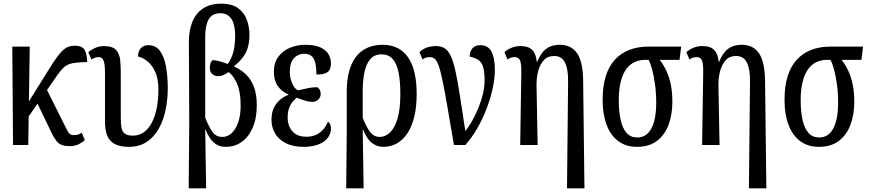

<svg xmlns="http://www.w3.org/2000/svg" viewBox="-20 -790 4735 1046"><path d="M110 -118 114 -200 252 -421Q272 -453 288.5 -476Q305 -499 320 -513.5Q335 -528 351.5 -534.5Q368 -541 387 -541Q429 -541 442 -516Q455 -491 455 -452Q418 -451 394 -448.5Q370 -446 353.5 -439Q337 -432 323.5 -419Q310 -406 294 -383ZM51 0 47 -536H142L134 0ZM359 6Q331 6 314 -1.5Q297 -9 286 -24Q275 -39 264 -60L165 -266L223 -326L344 -84Q351 -70 357 -63.5Q363 -57 370 -55.5Q377 -54 386 -54Q397 -54 407 -57.5Q417 -61 425 -67L442 -27Q429 -14 408.5 -4Q388 6 359 6Z M682 10Q635 10 606 -5Q577 -20 564.5 -50.5Q552 -81 552 -127V-393Q552 -441 544 -460Q536 -479 519 -479Q510 -479 500.5 -476.5Q491 -474 478 -466L461 -506Q483 -523 503.5 -531Q524 -539 546 -539Q594 -539 613 -517Q632 -495 635 -460.5Q638 -426 638 -388V-151Q638 -122 641 -99Q644 -76 658 -63.5Q672 -51 703 -51Q739 -51 765 -70.5Q791 -90 808.5 -124.5Q826 -159 834.5 -204.5Q843 -250 843 -303Q843 -359 826.5 -396.5Q810 -434 784.5 -455Q759 -476 732 -482Q732 -511 747.5 -527.5Q763 -544 788 -544Q830 -544 853 -510.5Q876 -477 885 -424Q894 -371 894 -310Q894 -250 882.5 -193Q871 -136 845.5 -90Q820 -44 779.5 -17Q739 10 682 10Z M1008 236 1011 -126 1009 -563Q1009 -625 1028 -671.5Q1047 -718 1086.5 -744Q1126 -770 1184 -770Q1245 -770 1278.5 -744.5Q1312 -719 1325.5 -680Q1339 -641 1339 -600Q1339 -560 1329.5 -529.5Q1320 -499 1301.5 -475.5Q1283 -452 1256 -430V-427Q1291 -412 1319 -385.5Q1347 -359 1363 -318Q1379 -277 1379 -217Q1379 -145 1356.5 -94Q1334 -43 1296 -16.5Q1258 10 1211 10Q1178 10 1156.5 -4.5Q1135 -19 1121.5 -41Q1108 -63 1100 -84H1098L1103 236ZM1191 -44Q1220 -44 1242.5 -65Q1265 -86 1278 -124.5Q1291 -163 1291 -214Q1291 -295 1267.5 -343Q1244 -391 1209 -407L1206 -424Q1232 -450 1246.5 -491Q1261 -532 1261 -596Q1261 -634 1252.5 -661.5Q1244 -689 1226 -703.5Q1208 -718 1181 -718Q1136 -718 1117 -685Q1098 -652 1098 -591V-149Q1116 -103 1136 -73.5Q1156 -44 1191 -44ZM1173 -375Q1151 -374 1137 -386Q1123 -398 1123 -421Q1123 -429 1125.5 -440.5Q1128 -452 1137 -462Q1148 -463 1165 -459Q1182 -455 1202.5 -448Q1223 -441 1242 -432V-411Q1237 -406 1224.5 -397Q1212 -388 1198 -381.5Q1184 -375 1173 -375Z M1634 10Q1577 10 1538 -9.5Q1499 -29 1479 -62.5Q1459 -96 1459 -137Q1459 -175 1471.5 -201.5Q1484 -228 1505 -246Q1526 -264 1551 -273V-276Q1515 -290 1493.5 -321Q1472 -352 1472 -399Q1472 -448 1496 -480.5Q1520 -513 1559 -529.5Q1598 -546 1642 -546Q1695 -546 1726 -531.5Q1757 -517 1770 -494Q1783 -471 1783 -445Q1783 -426 1777 -412.5Q1771 -399 1754 -391.5Q1737 -384 1704 -384Q1704 -413 1699.5 -439Q1695 -465 1681 -481Q1667 -497 1638 -497Q1616 -497 1598 -486.5Q1580 -476 1569.5 -455Q1559 -434 1559 -401Q1559 -374 1566 -351.5Q1573 -329 1584 -314.5Q1595 -300 1605 -298Q1634 -305 1659 -310Q1684 -315 1708 -315Q1714 -312 1720.5 -303Q1727 -294 1727 -277Q1727 -260 1714 -247.5Q1701 -235 1681 -235Q1665 -235 1646 -240.5Q1627 -246 1596 -258Q1589 -252 1577 -239Q1565 -226 1556 -204Q1547 -182 1547 -149Q1547 -124 1556.5 -100.5Q1566 -77 1588.5 -61Q1611 -45 1649 -45Q1675 -45 1697 -53.5Q1719 -62 1736.5 -80Q1754 -98 1767 -127Q1773 -123 1778 -113.5Q1783 -104 1783 -90Q1783 -69 1773 -50.5Q1763 -32 1744 -18.5Q1725 -5 1697 2.5Q1669 10 1634 10Z M1866 236 1869 -66V-291Q1869 -352 1881.5 -399.5Q1894 -447 1918.5 -479.5Q1943 -512 1980 -529Q2017 -546 2065 -546Q2155 -546 2202.5 -478.5Q2250 -411 2250 -278Q2250 -205 2236 -150.5Q2222 -96 2197.5 -60.5Q2173 -25 2140 -7.5Q2107 10 2068 10Q2034 10 2006 -11.5Q1978 -33 1958 -84H1956L1961 236ZM2049 -44Q2078 -44 2103.5 -67Q2129 -90 2145 -141.5Q2161 -193 2161 -278Q2161 -349 2151 -397Q2141 -445 2118.5 -469.5Q2096 -494 2058 -494Q2021 -494 1998.5 -469Q1976 -444 1966 -399Q1956 -354 1956 -293V-148Q1975 -99 1996 -71.5Q2017 -44 2049 -44Z M2453 0Q2431 -130 2416 -216.5Q2401 -303 2390 -355.5Q2379 -408 2369 -434.5Q2359 -461 2348 -470Q2337 -479 2321 -479Q2311 -479 2301.5 -476.5Q2292 -474 2282 -466L2265 -506Q2283 -523 2305.5 -531Q2328 -539 2356 -539Q2384 -539 2403 -526.5Q2422 -514 2436 -484.5Q2450 -455 2461.5 -402Q2473 -349 2485.5 -269Q2498 -189 2515 -76Q2532 -96 2550.5 -128.5Q2569 -161 2585 -199Q2601 -237 2610.5 -276.5Q2620 -316 2620 -350Q2620 -400 2612 -425.5Q2604 -451 2586.5 -463Q2569 -475 2539 -482Q2539 -511 2554.5 -527.5Q2570 -544 2596 -544Q2639 -544 2657.5 -509Q2676 -474 2676 -409Q2676 -363 2664 -308Q2652 -253 2630.5 -197Q2609 -141 2579.5 -90Q2550 -39 2515 0Z M3069 236 3075 -347Q3076 -411 3058.5 -448Q3041 -485 2999 -485Q2963 -485 2942 -461.5Q2921 -438 2911.5 -400.5Q2902 -363 2903 -321L2909 0H2814L2820 -393Q2821 -441 2813.5 -460Q2806 -479 2784 -479Q2775 -479 2766 -476.5Q2757 -474 2745 -466L2728 -506Q2748 -523 2770 -531Q2792 -539 2814 -539Q2848 -539 2866.5 -528Q2885 -517 2893.5 -497.5Q2902 -478 2904 -454H2907Q2921 -488 2938.5 -508Q2956 -528 2978.5 -537Q3001 -546 3030 -546Q3093 -546 3124.5 -499Q3156 -452 3157 -349L3164 236Z M3450 10Q3390 10 3348 -21.5Q3306 -53 3284.5 -110.5Q3263 -168 3263 -246Q3263 -320 3280 -374.5Q3297 -429 3329.5 -464.5Q3362 -500 3408 -518Q3454 -536 3511 -536H3691L3682 -464H3574Q3595 -437 3610.5 -404Q3626 -371 3634.5 -329.5Q3643 -288 3643 -235Q3643 -165 3622 -109.5Q3601 -54 3558.5 -22Q3516 10 3450 10ZM3452 -41Q3502 -41 3528.5 -90Q3555 -139 3555 -230Q3555 -283 3548.5 -330Q3542 -377 3532.5 -412.5Q3523 -448 3513 -464H3495Q3466 -464 3440 -453Q3414 -442 3394 -416.5Q3374 -391 3362.5 -348Q3351 -305 3351 -242Q3351 -181 3361.5 -135.5Q3372 -90 3394 -65.5Q3416 -41 3452 -41Z M4060 236 4066 -347Q4067 -411 4049.5 -448Q4032 -485 3990 -485Q3954 -485 3933 -461.5Q3912 -438 3902.5 -400.5Q3893 -363 3894 -321L3900 0H3805L3811 -393Q3812 -441 3804.5 -460Q3797 -479 3775 -479Q3766 -479 3757 -476.5Q3748 -474 3736 -466L3719 -506Q3739 -523 3761 -531Q3783 -539 3805 -539Q3839 -539 3857.5 -528Q3876 -517 3884.5 -497.5Q3893 -478 3895 -454H3898Q3912 -488 3929.5 -508Q3947 -528 3969.5 -537Q3992 -546 4021 -546Q4084 -546 4115.5 -499Q4147 -452 4148 -349L4155 236Z M4441 10Q4381 10 4339 -21.5Q4297 -53 4275.5 -110.5Q4254 -168 4254 -246Q4254 -320 4271 -374.5Q4288 -429 4320.5 -464.5Q4353 -500 4399 -518Q4445 -536 4502 -536H4682L4673 -464H4565Q4586 -437 4601.5 -404Q4617 -371 4625.5 -329.5Q4634 -288 4634 -235Q4634 -165 4613 -109.5Q4592 -54 4549.5 -22Q4507 10 4441 10ZM4443 -41Q4493 -41 4519.5 -90Q4546 -139 4546 -230Q4546 -283 4539.5 -330Q4533 -377 4523.5 -412.5Q4514 -448 4504 -464H4486Q4457 -464 4431 -453Q4405 -442 4385 -416.5Q4365 -391 4353.5 -348Q4342 -305 4342 -242Q4342 -181 4352.5 -135.5Q4363 -90 4385 -65.5Q4407 -41 4443 -41Z"/></svg>

Font: Noto Serif ExtraCondensed
Style: Regular
Weight: 400
Width: 2
Designer: Monotype Design Team
Foundry: Monotype Imaging Inc.
Version: Version 2.013